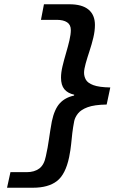

<svg xmlns="http://www.w3.org/2000/svg" viewBox="-20 -728 640 900"><path d="M13 152 29 79H105Q141 79 164 62Q187 45 195 4Q204 -36 209.5 -75.5Q215 -115 223 -159Q235 -216 260 -243.5Q285 -271 327 -280L328 -284Q297 -291 281.5 -310Q266 -329 266 -364Q266 -388 273 -417.5Q280 -447 289.5 -479Q299 -511 305.5 -539Q312 -567 312 -587Q312 -612 294.5 -623.5Q277 -635 246 -635H172L186 -708H305Q365 -708 395 -683Q425 -658 425 -611Q425 -583 417.5 -551.5Q410 -520 399.5 -488.5Q389 -457 381.5 -430Q374 -403 374 -387Q374 -370 382.5 -354.5Q391 -339 417.5 -329Q444 -319 497 -318L480 -238Q422 -237 391 -225.5Q360 -214 346 -196.5Q332 -179 328 -161Q322 -130 319 -104.5Q316 -79 313.5 -52.5Q311 -26 304 9Q287 90 246.5 121Q206 152 134 152Z"/></svg>

Font: Source Code Pro ExtraLight
Style: Bold Italic
Weight: 700
Italic angle: -11°
Monospace: yes
Version: Version 1.016;hotconv 1.0.116;makeotfexe 2.5.65601